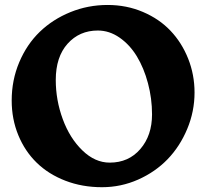

<svg xmlns="http://www.w3.org/2000/svg" viewBox="-20 -742 843 785"><path d="M27.8 -331.1Q27.8 -414.6 58.8 -487.8Q89.8 -561 142.8 -612.1Q195.8 -663.1 267.8 -692.4Q339.8 -721.7 419.9 -721.7Q497.6 -721.7 564.5 -693.1Q631.3 -664.6 677.2 -616.2Q723.1 -567.9 749.3 -502.2Q775.4 -436.5 775.4 -363.8Q775.4 -286.6 745.6 -215.1Q715.8 -143.6 665.5 -91.3Q615.2 -39.1 544.9 -7.8Q474.6 23.4 397 23.4Q315.9 23.4 247.1 -3.2Q178.2 -29.8 130.1 -76.7Q82 -123.5 54.9 -189.2Q27.8 -254.9 27.8 -331.1ZM428.7 -77.1Q505.9 -77.1 553.7 -132.6Q601.6 -188 601.6 -274.4Q601.6 -339.4 585 -401.6Q568.4 -463.9 539.6 -511.5Q510.7 -559.1 469 -588.1Q427.2 -617.2 379.9 -617.2Q304.7 -617.2 256.3 -563.2Q208 -509.3 208 -415Q208 -332.5 236.6 -254.9Q265.1 -177.2 316.7 -127.2Q368.2 -77.1 428.7 -77.1Z"/></svg>

Font: Cooper*
Style: Bold
Weight: 700
Designer: Owen Earl
Foundry: indestructible type*
Version: Version 0.001